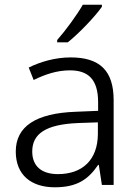

<svg xmlns="http://www.w3.org/2000/svg" viewBox="-20 -786 584 816"><path d="M413 -757V-766H332C307 -722 257 -654 223 -616V-606H268C317 -645 385 -717 413 -757ZM280 -542C214 -542 151 -523 102 -499L123 -446C172 -470 222 -487 277 -487C354 -487 397 -450 397 -351V-315L302 -311C133 -305 47 -249 47 -142C47 -42 113 10 213 10C309 10 356 -25 397 -85H400L413 0H463V-360C463 -487 403 -542 280 -542ZM310 -263 396 -266V-216C395 -106 330 -46 226 -46C159 -46 117 -78 117 -142C117 -218 175 -257 310 -263Z"/></svg>

Font: Noto Sans Syriac Light
Style: Regular
Weight: 300
Designer: Patrick Giasson and the Monotype Design Team
Foundry: Monotype Imaging Inc.
Version: Version 3.000